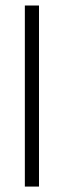

<svg xmlns="http://www.w3.org/2000/svg" viewBox="-20 -687 234 707"><path d="M71.5 0V-666.7H123.6V0Z"/></svg>

Font: Afacad Flux Light
Style: Regular
Weight: 300
Designer: Kristian Moeller
Foundry: Dicotype
Version: Version 1.100